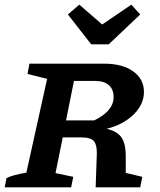

<svg xmlns="http://www.w3.org/2000/svg" viewBox="-30 -803 685 823"><path d="M-10 0 -2 -40Q25 -53 83 -63L172 -465L88 -486L96 -530H418Q495 -530 541 -497Q587 -464 587 -409Q587 -355 542 -311.5Q497 -268 427 -251Q474 -240 491.5 -212.5Q509 -185 509 -137V-62L580 -45L571 0H380L385 -143Q386 -181 373 -197.5Q360 -214 319 -214H239L208 -61L284 -45L275 0ZM378 -456H287L253 -287H374Q457 -327 457 -387Q457 -420 436.5 -438Q416 -456 378 -456ZM361 -613 261 -741 310 -783 408 -698 533 -783 571 -741 436 -613Z"/></svg>

Font: Piazzolla SC SemiBold
Style: Italic
Weight: 600
Italic angle: -11.3°
Designer: Juan Pablo del Peral
Foundry: Huerta Tipografica
Version: Version 1.330